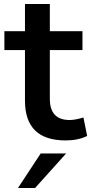

<svg xmlns="http://www.w3.org/2000/svg" viewBox="-20 -696 458 965"><path d="M309.6 9.8Q105.5 9.8 105.5 -190.4V-444.3H2V-539.1H105.5V-675.8H230.5V-539.1H394.5V-444.3H230.5V-199.2Q230.5 -92.8 330.1 -92.8Q357.4 -92.8 399.4 -105.5L418 -12.7Q373 9.8 309.6 9.8ZM70.3 249 184.6 75.2H312.5L156.2 249Z"/></svg>

Font: Min Sans SemiBold
Style: Regular
Weight: 600
Designer: Jinseong-Kim, NotoSansCJK, Nunito
Foundry: Jinseong-Kim
Version: Version 1.400;Glyphs 3.1.2 (3151)